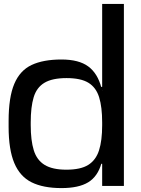

<svg xmlns="http://www.w3.org/2000/svg" viewBox="-20 -950 722 981"><path d="M294 11Q201 11 141.5 -18.5Q82 -48 53 -117Q24 -186 24 -302V-332Q24 -453 53 -521.5Q82 -590 141.5 -618Q201 -646 294 -646Q383 -646 431 -610.5Q479 -575 498 -502Q517 -429 517 -316V-294Q517 -181 498 -114.5Q479 -48 430.5 -18.5Q382 11 294 11ZM491 -113V-131H506V-113ZM319 -83Q392 -83 431 -107.5Q470 -132 486 -182Q502 -232 502 -310V-325Q502 -403 486.5 -453Q471 -503 432 -527Q393 -551 320 -551Q247 -551 207 -527Q167 -503 152 -453Q137 -403 137 -325V-310Q137 -233 152.5 -182.5Q168 -132 208 -107.5Q248 -83 319 -83ZM491 -488V-506H506V-488ZM502 0V-930H613V0Z"/></svg>

Font: Matangi
Style: Bold
Weight: 700
Designer: Prashant Pant
Foundry: The Graphic Ant
Version: Version 3.002